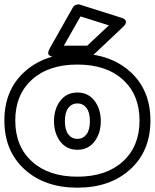

<svg xmlns="http://www.w3.org/2000/svg" viewBox="-40 -825 708 878"><path d="M72 -50.8Q-20 -134.8 -20 -273.9Q-20 -413.1 72 -496.6Q164.1 -580.1 314 -580.1Q463.9 -580.1 555.9 -496.6Q647.9 -413.1 647.9 -273.9Q647.9 -134.8 555.9 -50.8Q463.9 33.2 314 33.2Q164.1 33.2 72 -50.8ZM106 -460.7Q29.8 -391.6 29.8 -273.9Q29.8 -156.2 106 -86.7Q182.1 -17.1 314 -17.1Q445.8 -17.1 522 -86.7Q598.1 -156.2 598.1 -273.9Q598.1 -391.6 522 -460.7Q445.8 -529.8 314 -529.8Q182.1 -529.8 106 -460.7ZM187 -603 293.9 -792Q298.3 -799.3 307.1 -802.7Q315.9 -806.2 324.2 -804.2L514.2 -744.1Q516.1 -743.7 518.8 -742.9Q521.5 -742.2 526.9 -738.8Q532.2 -735.4 534.7 -731Q537.1 -726.6 534.9 -718.8Q532.7 -710.9 522.9 -702.1L386.2 -573.2Q377 -565.9 369.1 -565.9H209Q209 -566.4 204.6 -565.7Q200.2 -564.9 194.8 -567.1Q189.5 -569.3 184.8 -572.3Q180.2 -575.2 180.4 -583.3Q180.7 -591.3 187 -603ZM235.8 -177.7Q207 -215.3 207 -271Q207 -326.7 235.8 -364.3Q264.6 -401.9 314 -401.9Q363.3 -401.9 392.1 -364.3Q420.9 -326.7 420.9 -271Q420.9 -215.3 392.1 -177.7Q363.3 -140.1 314 -140.1Q264.6 -140.1 235.8 -177.7ZM252 -616.2H358.9L458 -709L328.1 -750ZM272.7 -331.8Q256.8 -311.5 256.8 -271Q256.8 -230.5 272.7 -210.2Q288.6 -189.9 314 -189.9Q339.4 -189.9 355.2 -210.2Q371.1 -230.5 371.1 -271Q371.1 -311.5 355.2 -331.8Q339.4 -352.1 314 -352.1Q288.6 -352.1 272.7 -331.8Z"/></svg>

Font: Trueno Black Outline
Style: Regular
Weight: 900
Width: 6
Designer: Julieta Ulanovsky
Foundry: Julieta Ulanovsky
Version: Version 3.001b | FøM Fix